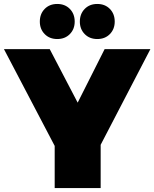

<svg xmlns="http://www.w3.org/2000/svg" viewBox="-30 -949 779 969"><path d="M-10 -701H221L362 -431L498 -701H729L375 -20H347ZM246 -317H478V0H246ZM259 -929Q298 -929 322.5 -904Q347 -879 347 -840Q347 -802 322.5 -777Q298 -752 259 -752Q220 -752 195.5 -777Q171 -802 171 -840Q171 -879 195.5 -904Q220 -929 259 -929ZM461 -929Q500 -929 524.5 -904Q549 -879 549 -840Q549 -802 524.5 -777Q500 -752 461 -752Q422 -752 397.5 -777Q373 -802 373 -840Q373 -879 397.5 -904Q422 -929 461 -929Z"/></svg>

Font: Alexandria Black
Style: Regular
Weight: 900
Designer: Mohamed Gaber
Foundry: Kief Type Foundry
Version: Version 5.100